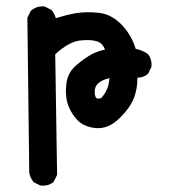

<svg xmlns="http://www.w3.org/2000/svg" viewBox="-20 -451 540 606"><path d="M106.9 134.3 87.4 124.5 85.9 124 85.4 123Q80.1 116.2 76.7 108.6Q73.2 101.1 72.3 92.3V91.8L66.4 -393.6V-395L66.9 -396L76.7 -415.5L77.1 -416.5L78.1 -417.5Q95.7 -432.6 119.6 -430.7H120.6L121.6 -430.2L141.1 -420.4L142.6 -419.9L143.1 -418.9Q147.5 -413.6 150.9 -407Q154.3 -400.4 156.2 -393.6Q171.4 -398.4 186.5 -402.3Q201.7 -406.2 218.3 -409.2Q236.3 -412.1 255.4 -412.4Q274.4 -412.6 293.9 -410.2Q314 -407.7 331.8 -397.9Q349.6 -388.2 365.7 -371.1Q380.4 -355.5 391.1 -336.7Q401.9 -317.9 408.2 -296.9Q415.5 -295.4 421.9 -293.2Q428.2 -291 434.1 -288.1Q439.9 -285.2 445.8 -281.2L446.3 -280.8L446.8 -280.3Q460 -264.6 458 -240.7V-239.7L457.5 -238.8L447.8 -219.2L447.3 -217.8L446.3 -217.3Q439.5 -211.4 431.2 -208.7Q422.9 -206.1 413.6 -205.6Q414.1 -172.9 403.8 -144.5Q392.6 -112.8 357.4 -78.1Q321.3 -42.5 280.8 -46.9Q240.2 -51.3 219.7 -77.1Q212.9 -85 207.8 -93.3Q202.6 -101.6 198.7 -110.1Q194.8 -118.7 192.4 -127.4Q185.5 -152.8 189.5 -187Q190.9 -198.7 194.8 -209.2Q198.7 -219.7 205.6 -229Q212.4 -238.3 221.2 -245.6Q247.6 -267.6 269.5 -279.8Q279.3 -284.7 289.8 -288.6Q300.3 -292.5 311.5 -294.4Q304.2 -314 288.1 -319.8Q268.1 -327.1 232.4 -323.2Q198.7 -319.8 154.3 -279.8L160.2 99.6V101.1L159.7 102.1L149.9 121.6L149.4 123L148.4 123.5Q140.6 130.4 130.6 133.1Q120.6 135.7 108.9 134.8H107.9ZM298.8 -141.1Q324.2 -167.5 325.2 -204.6Q317.4 -202.6 311 -200.2Q304.7 -197.8 299.3 -194.6Q293.9 -191.4 290 -188Q276.9 -176.3 279.3 -153.8Q279.3 -152.8 279.5 -151.6Q279.8 -150.4 280.3 -149.4Q281.7 -142.6 285.6 -140.6Q289.6 -138.7 298.8 -141.1Z"/></svg>

Font: NaikaiFont
Style: SemiBold
Weight: 600
Version: Version 1.89